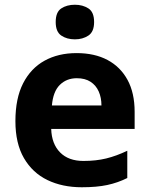

<svg xmlns="http://www.w3.org/2000/svg" viewBox="-20 -780 631 810"><path d="M303 -556Q379 -556 433.5 -527Q488 -498 518 -443Q548 -388 548 -308V-236H196Q198 -173 233.5 -137Q269 -101 332 -101Q385 -101 428 -111.5Q471 -122 517 -144V-29Q477 -9 432.5 0.5Q388 10 325 10Q243 10 180 -20.5Q117 -51 81 -113Q45 -175 45 -269Q45 -365 77.5 -428.5Q110 -492 168 -524Q226 -556 303 -556ZM304 -450Q261 -450 232.5 -422Q204 -394 199 -335H408Q408 -368 396.5 -394Q385 -420 362 -435Q339 -450 304 -450ZM296 -760Q329 -760 353 -744.5Q377 -729 377 -687Q377 -646 353 -630Q329 -614 296 -614Q262 -614 238.5 -630Q215 -646 215 -687Q215 -729 238.5 -744.5Q262 -760 296 -760Z"/></svg>

Font: Noto Sans Kannada
Style: Regular
Weight: 400
Designer: Jelle Bosma - Monotype Design Team
Foundry: Monotype Imaging Inc.
Version: Version 2.003